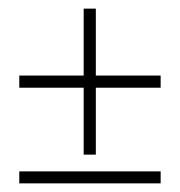

<svg xmlns="http://www.w3.org/2000/svg" viewBox="-20 -546 419 447"><path d="M24.9 -341.8V-370.1H174.8V-525.9H203.1V-370.1H354V-341.8H203.1V-186H174.8V-341.8ZM24.9 -147H354V-119.1H24.9Z"/></svg>

Font: Moniqa Black Heading
Style: Regular
Weight: 900
Designer: Rajesh Rajput
Foundry: Rajesh Rajput
Version: Version 1.000